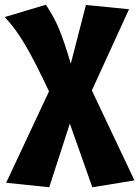

<svg xmlns="http://www.w3.org/2000/svg" viewBox="-47 -567 588 811"><path d="M343 224 248 -45 161 224 -21 205 160 -181Q100 -309 58.5 -379Q17 -449 -27 -495L147 -547Q181 -496 202.5 -444.5Q224 -393 252 -298L316 -546L498 -528L341 -185L521 195Z"/></svg>

Font: Trujillo ExtraBold
Style: Regular
Weight: 800
Designer: Fira Sans original fonts by bBox Type GmbH, Carrois Corporate GbR, & Edenspiekermann AG / Changes by Cristiano Sobral
Foundry: Fira Sans original fonts by bBox Type GmbH, Carrois Corporate GbR, & Edenspiekermann AG / Changes by Cristiano Sobral
Version: Version 4.301;July 28, 2020;FontCreator 13.0.0.2655 64-bit